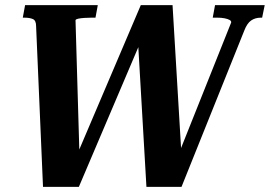

<svg xmlns="http://www.w3.org/2000/svg" viewBox="-20 -730 1054 750"><path d="M78 -710H362L353 -661H337Q323 -661 309 -660Q295 -659 285.5 -657Q276 -655 275 -651L291 -104L271 -102L530 -710H654L690 -106H669L883 -642Q884 -648 877 -652Q870 -656 857.5 -658.5Q845 -661 829 -661H811L820 -710H1014L1004 -661H999Q977 -661 961 -650Q945 -639 934 -610L689 0H552L518 -586L537 -585L288 0H148L121 -628Q121 -650 108.5 -655.5Q96 -661 75 -661H69Z"/></svg>

Font: Roboto Serif 72pt SemiCondensed SemiBold
Style: Italic
Weight: 600
Width: 4
Italic angle: -10°
Designer: Greg Gazdowicz
Foundry: Commercial Type
Version: Version 1.008